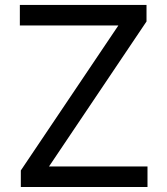

<svg xmlns="http://www.w3.org/2000/svg" viewBox="-20 -747 669 767"><path d="M63.2 0H569.2V-82H175.8L565.3 -661.2V-727.3H59.3V-645.2H452.8L63.2 -66.1Z"/></svg>

Font: Margiela Sans Text
Style: Regular
Weight: 400
Designer: Stefan Endress, Andreas Faust
Version: Version 1.100;FEAKit 1.0